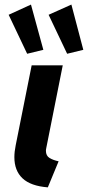

<svg xmlns="http://www.w3.org/2000/svg" viewBox="-20 -807 382 835"><path d="M42.5 -123.5Q42.5 -147.5 48.3 -175.3L117.7 -522.9H252.9L181.2 -163.1Q179.7 -156.7 179.7 -151.4Q179.7 -129.4 195.6 -119.9Q211.4 -110.4 234.9 -105.5L188 7.8Q113.3 2 77.9 -31.5Q42.5 -64.9 42.5 -123.5ZM17.6 -742.7 114.7 -787.1 168.5 -590.3 98.1 -573.2ZM191.4 -742.7 290.5 -787.1 342.3 -590.3 272 -573.2Z"/></svg>

Font: Reddit Sans Fudge
Style: Bold
Weight: 700
Italic angle: -11.25°
Designer: Stephen Hutchings
Version: Version 1.013